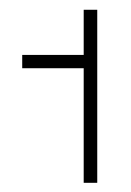

<svg xmlns="http://www.w3.org/2000/svg" viewBox="-20 -851 273 401"><path d="M26.4 -708.5H154.8V-469.2H183.1V-830.6H154.8V-736.3H26.4Z"/></svg>

Font: Estedad VF
Style: Regular
Weight: 100
Designer: Amin Abedi
Version: Version 7.3